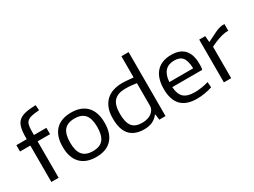

<svg xmlns="http://www.w3.org/2000/svg" viewBox="-55 -1452 2773 2100"><g transform="rotate(-30 1331.5 -402.0)"><path d="M147 -460H17V-540H148V-563Q148 -637 160 -684.5Q172 -732 202.5 -760Q233 -788 285.5 -800Q338 -812 418 -814L423 -747Q366 -743 330.5 -735.5Q295 -728 274.5 -711.5Q254 -695 246.5 -665.5Q239 -636 239 -589V-540H396V-460H239V0H147Z M712 10Q583 10 514.5 -62Q446 -134 446 -270Q446 -406 514.5 -478Q583 -550 712 -550Q840 -550 908 -478Q976 -406 976 -270Q976 -134 908 -62Q840 10 712 10ZM712 -64Q801 -64 842 -114Q883 -164 883 -270Q883 -376 842 -425.5Q801 -475 712 -475Q623 -475 581.5 -425.5Q540 -376 540 -270Q540 -164 581.5 -114Q623 -64 712 -64Z M1316 10Q1199 10 1137.5 -56.5Q1076 -123 1076 -266Q1076 -339 1096.5 -392.5Q1117 -446 1154 -481Q1191 -516 1242.5 -533Q1294 -550 1357 -550Q1398 -550 1434 -546Q1470 -542 1498 -540V-808H1589V0H1510L1502 -70H1495Q1436 10 1316 10ZM1337 -63Q1369 -63 1398.5 -71.5Q1428 -80 1450 -96Q1472 -112 1485 -134.5Q1498 -157 1498 -186V-468Q1471 -472 1434 -476Q1397 -480 1355 -480Q1263 -480 1216 -432Q1169 -384 1169 -270Q1169 -214 1179 -174.5Q1189 -135 1209.5 -110Q1230 -85 1261.5 -74Q1293 -63 1337 -63Z M1984 9Q1720 9 1720 -264Q1720 -402 1785.5 -475.5Q1851 -549 1976 -549Q2196 -549 2196 -306Q2196 -284 2194.5 -266.5Q2193 -249 2189 -237H1811Q1817 -145 1861 -105Q1905 -65 1997 -65Q2039 -65 2085 -72Q2131 -79 2173 -92L2178 -23Q2135 -8 2083.5 0.5Q2032 9 1984 9ZM1974 -479Q1823 -479 1811 -301H2112Q2109 -397 2077 -438Q2045 -479 1974 -479Z M2326 -540H2402L2408 -463H2412Q2481 -498 2529 -521Q2577 -544 2619 -549H2650V-465H2620Q2574 -460 2522 -441.5Q2470 -423 2418 -397V0H2326Z"/></g></svg>

Font: Encode Sans Wide
Style: Regular
Weight: 400
Designer: Pablo Impallari, Andres Torresi
Foundry: Pablo Impallari, Andres Torresi
Version: Version 1.000; ttfautohint (v1.00) -l 8 -r 50 -G 200 -x 14 -